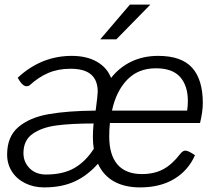

<svg xmlns="http://www.w3.org/2000/svg" viewBox="-20 -803 953 835"><path d="M458 -268Q455 -240 455 -210Q455 -129 491 -87.5Q527 -46 597 -46Q651 -46 690 -67Q729 -88 764 -134Q775 -148 786 -148Q799 -148 828 -128Q799 -62 738 -25Q677 12 589 12Q523 12 476.5 -13.5Q430 -39 406 -91Q360 -39 304 -13.5Q248 12 172 12Q126 12 89 -6.5Q52 -25 31.5 -57.5Q11 -90 11 -131Q11 -209 60 -250.5Q109 -292 191.5 -306.5Q274 -321 396 -322Q405 -390 405 -404Q405 -454 376 -479Q347 -504 287 -504Q232 -504 189.5 -485.5Q147 -467 111 -434Q105 -428 95 -428Q77 -428 57 -465Q159 -560 292 -560Q357 -560 401.5 -534.5Q446 -509 463 -464Q499 -510 551 -535Q603 -560 668 -560Q769 -560 815.5 -508.5Q862 -457 862 -355Q862 -318 850 -268ZM467 -322H794Q797 -345 797 -364Q797 -430 763.5 -468Q730 -506 658 -506Q581 -506 533 -456Q485 -406 467 -322ZM388 -156Q384 -177 384 -207Q384 -238 387 -266Q290 -266 226 -257.5Q162 -249 122 -221Q82 -193 82 -137Q82 -98 109 -71Q136 -44 180 -44Q254 -44 303 -72Q352 -100 388 -156ZM545 -783H634L486 -632H416Z"/></svg>

Font: Krub
Style: Italic
Weight: 400
Italic angle: -8°
Designer: Ekaluck Peanpanawate
Foundry: Cadson Demak Co.,Ltd.
Version: Version 1.000; ttfautohint (v1.6)